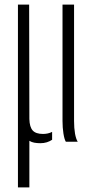

<svg xmlns="http://www.w3.org/2000/svg" viewBox="-20 -620 418 840"><path d="M58.5 200V-600H107.5L108.5 -99Q109.5 -64 123.2 -49Q137 -34 168 -34Q190.5 -34 208 -43V-8.5Q197.5 -1.5 184.8 2.5Q172 6.5 156.5 6.5Q141.5 6.5 129.8 4.2Q118 2 108.5 -4V200ZM268 0Q261.5 -10.5 257.5 -36Q253.5 -61.5 253.5 -90.5V-600H304V-91Q304 -59 308.2 -35.5Q312.5 -12 320 0Z"/></svg>

Font: Big Shoulders Stencil Text ExtraLight
Style: Regular
Weight: 250
Version: Version 2.001